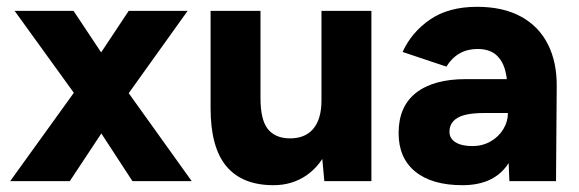

<svg xmlns="http://www.w3.org/2000/svg" viewBox="-20 -532 1701 564"><path d="M215.4 -285.1 358 -500H531.1L329.7 -218.6L185.1 0H10ZM226.4 -218.6 23 -500H196.1L338.9 -285.1L543.1 0H369Z M924.3 -92V-500H1071V0H932.7ZM827.5 -125.6Q874.7 -124.2 899.5 -152.8Q924.3 -181.5 924.3 -236.5H970Q970 -158.7 946.6 -102.7Q923.3 -46.8 880.9 -17.4Q838.6 12 783.3 12Q691.3 12 644.8 -43.8Q598.3 -99.6 598.6 -215.9V-244H745.2Q745.2 -181 766 -154Q786.8 -127.1 827.5 -125.6ZM598.6 -500H745.2V-244H598.6Z M1472 -105.3V-250.6Q1472 -295.3 1464 -325.2Q1456 -355.1 1436.4 -371.6Q1416.8 -388.1 1382.8 -388.1Q1352.8 -388.1 1330.1 -375.1Q1307.3 -362 1291.2 -336.3L1162.6 -379.4Q1189.1 -437.5 1243.5 -474.8Q1297.9 -512 1381.6 -512Q1457.8 -512 1510.3 -483.3Q1562.8 -454.7 1589.4 -402Q1616.1 -349.3 1615.4 -278.2L1613.3 0H1476.3ZM1150.9 -141Q1150.9 -219.4 1202.3 -259.5Q1253.6 -299.6 1348.8 -299.6H1481.9V-200H1402.5Q1348 -200 1324.2 -185.9Q1300.3 -171.9 1300.3 -145Q1300.3 -125.1 1318.2 -114Q1336 -102.9 1368.1 -102.9Q1397.2 -102.9 1421.1 -116.6Q1445 -130.2 1458.5 -152.6Q1472 -174.9 1472 -200H1508.6Q1508.6 -96.8 1466.7 -42.4Q1424.9 12 1338.4 12Q1249 12 1200 -27.8Q1150.9 -67.7 1150.9 -141Z"/></svg>

Font: Oak Sans Light
Style: Regular
Weight: 400
Designer: Erik Kennedy, Walven
Foundry: Erik Kennedy, Walven
Version: Version 1.100;Glyphs 3.1.2 (3151)